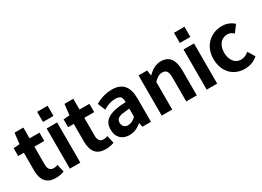

<svg xmlns="http://www.w3.org/2000/svg" viewBox="-19 -1548 3169 2318"><g transform="rotate(-30 1565.5 -389.0)"><path d="M284 14C333 14 371 4 402 -7L378 -114C363 -107 342 -102 323 -102C272 -102 247 -133 247 -196V-444H385V-560H247V-710H124L107 -560L21 -553V-444H100V-196C100 -70 151 14 284 14Z M486 -650H632V-792H486ZM485 -560V0H631V-560Z M980 14C1029 14 1067 4 1098 -7L1074 -114C1059 -107 1038 -102 1019 -102C968 -102 943 -133 943 -196V-444H1081V-560H943V-710H820L803 -560L717 -553V-444H796V-196C796 -70 847 14 980 14Z M1313 10C1377 10 1434 -16 1482 -57H1485L1496 0H1616V-327C1616 -492 1544 -574 1401 -574C1313 -574 1229 -545 1168 -508L1212 -403C1263 -436 1322 -456 1374 -456C1417 -456 1444 -447 1456 -430C1467 -407 1472 -383 1469 -359C1237 -352 1140 -289 1147 -152C1147 -55 1213 10 1313 10ZM1358 -102C1315 -102 1283 -130 1282 -177C1281 -217 1304 -249 1368 -258C1400 -263 1434 -266 1469 -269V-156C1434 -121 1401 -103 1358 -102Z M1886 -560H1766V0H1912V-385C1955 -426 1982 -448 2029 -448C2085 -448 2108 -418 2108 -331V0H2255V-349C2255 -490 2203 -574 2082 -574C2006 -574 1949 -534 1900 -486H1896Z M2394 -650H2540V-792H2394ZM2393 -560V0H2539V-560Z M2921 14C2985 14 3051 -7 3104 -54L3046 -151C3015 -124 2977 -106 2937 -106C2840 -106 2798 -194 2798 -279C2798 -387 2856 -454 2941 -454C2973 -454 2999 -441 3027 -417L3097 -512C3056 -547 3003 -574 2934 -574C2782 -574 2648 -466 2648 -279C2648 -95 2766 14 2921 14Z"/></g></svg>

Font: Bithumb Trading Sans Bold
Style: Bold
Weight: 700
Designer: Ham Hyungwon
Foundry: Bithumb
Version: Version 0.500;FEAKit 1.0